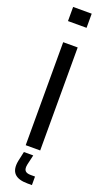

<svg xmlns="http://www.w3.org/2000/svg" viewBox="-190 -828 571 1051"><g transform="rotate(20 95.5 -303.0)"><path d="M36.8 -717.6V-800H145V-717.6ZM51.7 0V-600H136.1V0ZM158.3 193.6H132.7Q78.2 193.6 55.8 169.4Q33.4 145.2 42.8 95.5L55.2 38.6H109.7L96.5 95.5Q91.1 121.3 99.9 132.6Q108.7 143.9 133.4 143.9H158.3Z"/></g></svg>

Font: Big Shoulders Stencil Text SC Thin
Style: Regular
Weight: 100
Designer: Patric King
Foundry: XO Type Co
Version: Version 2.001